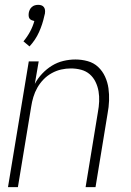

<svg xmlns="http://www.w3.org/2000/svg" viewBox="-20 -774 540 794"><path d="M102 -582 77 -603Q93 -622 104.5 -643.5Q116 -665 122 -687Q117 -688 111 -690.5Q105 -693 102 -697.5Q99 -702 98.5 -708Q98 -714 99 -721Q100 -727 103 -733.5Q106 -740 111.5 -745Q117 -750 124 -752Q131 -754 138 -754Q145 -754 151 -752Q157 -750 161 -745Q165 -740 166 -733.5Q167 -727 166 -721V-719L163 -707Q156 -674 141.5 -641.5Q127 -609 102 -582ZM13 0 99 -520H140L124 -427Q136 -450 154.5 -469.5Q173 -489 195 -502.5Q217 -516 242 -522Q267 -528 292 -528Q318 -528 343 -521Q368 -514 386 -497Q404 -480 414.5 -457Q425 -434 428.5 -409Q432 -384 431 -357.5Q430 -331 425 -305L375 0H334L385 -311Q389 -332 390 -354Q391 -376 387.5 -396.5Q384 -417 375 -435.5Q366 -454 351 -467Q336 -480 315.5 -485.5Q295 -491 273 -491Q253 -491 233 -486.5Q213 -482 194 -471.5Q175 -461 160 -445.5Q145 -430 134.5 -411.5Q124 -393 118 -373Q112 -353 109 -333L54 0Z"/></svg>

Font: Iosevka Curly Extralight
Style: Italic
Weight: 200
Italic angle: -9°
Monospace: yes
Designer: Belleve Invis
Foundry: Belleve Invis
Version: Version 22.1.2; ttfautohint (v1.8.4)